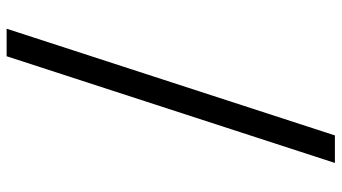

<svg xmlns="http://www.w3.org/2000/svg" viewBox="-240 -622 1006 565"><g transform="rotate(90 262.5 -340.0)"><path d="M65 143 379 -823H460L146 143Z"/></g></svg>

Font: Iosevka Pride
Style: Regular
Weight: 400
Monospace: yes
Designer: Belleve Invis
Foundry: Belleve Invis
Version: Version 30.3.1; ttfautohint (v1.8.4)